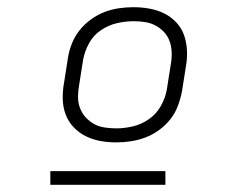

<svg xmlns="http://www.w3.org/2000/svg" viewBox="-20 -713 640 534"><path d="M303 -317Q280 -317 258.5 -321Q237 -325 218 -334.5Q199 -344 184.5 -359.5Q170 -375 162.5 -395Q155 -415 154.5 -437.5Q154 -460 158 -482L169 -552Q172 -572 180 -592Q188 -612 201.5 -629Q215 -646 233 -659Q251 -672 270.5 -679.5Q290 -687 310.5 -690Q331 -693 351 -693Q374 -693 396 -689Q418 -685 437 -675.5Q456 -666 470.5 -650.5Q485 -635 492 -615Q499 -595 500 -572.5Q501 -550 497 -528L486 -458Q482 -438 474.5 -418Q467 -398 453.5 -381Q440 -364 422 -351Q404 -338 384 -330.5Q364 -323 343.5 -320Q323 -317 303 -317ZM303 -356Q326 -356 349.5 -361.5Q373 -367 394 -381.5Q415 -396 427.5 -418.5Q440 -441 444 -464L455 -534Q458 -550 457.5 -566.5Q457 -583 452 -597.5Q447 -612 437 -623Q427 -634 413.5 -641.5Q400 -649 384 -651.5Q368 -654 352 -654Q329 -654 305 -648.5Q281 -643 260 -628.5Q239 -614 227 -591.5Q215 -569 211 -546L200 -476Q197 -460 197 -443.5Q197 -427 202.5 -412.5Q208 -398 218 -387Q228 -376 241 -368.5Q254 -361 270.5 -358.5Q287 -356 303 -356ZM120 -199V-237H440V-199Z"/></svg>

Font: Iosevka Aile Extralight
Style: Italic
Weight: 200
Italic angle: -9°
Designer: Belleve Invis
Foundry: Belleve Invis
Version: Version 31.1.0; ttfautohint (v1.8.4)